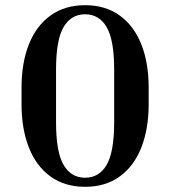

<svg xmlns="http://www.w3.org/2000/svg" viewBox="-20 -710 656 740"><path d="M553 -372V-309Q553 -213 524.5 -141Q496 -69 441 -29.5Q386 10 308 10Q230 10 175 -29.5Q120 -69 91.5 -141Q63 -213 63 -309V-372Q63 -468 91.5 -539.5Q120 -611 175 -650.5Q230 -690 308 -690Q386 -690 441 -650.5Q496 -611 524.5 -539.5Q553 -468 553 -372ZM420 -442Q420 -556 391 -605.5Q362 -655 308 -655Q254 -655 225 -605.5Q196 -556 196 -442V-239Q196 -124 225 -74.5Q254 -25 308 -25Q362 -25 391 -74.5Q420 -124 420 -239Z"/></svg>

Font: Inria Serif
Style: Bold
Weight: 700
Designer: Black Foundry Team
Foundry: Black Foundry
Version: Version 1.000; ttfautohint (v1.8.3)